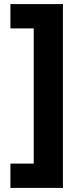

<svg xmlns="http://www.w3.org/2000/svg" viewBox="-20 -770 400 940"><path d="M31 31H145V-631H31V-750H288V150H31Z"/></svg>

Font: Golos UI VF
Style: Regular
Weight: 400
Designer: A.Korolkova, Vitaly Kuzmin
Foundry: ParaType Ltd
Version: Version 2.000